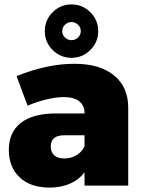

<svg xmlns="http://www.w3.org/2000/svg" viewBox="-20 -841 647 870"><path d="M561 -353V0H363V-60Q338 -27 297.5 -9Q257 9 204 9Q118 9 69 -37.5Q20 -84 20 -162Q20 -241 73.5 -283.5Q127 -326 230 -327H363V-329Q363 -363 339 -382Q315 -401 269 -401Q236 -401 192.5 -391Q149 -381 105 -362L55 -496Q193 -552 317 -552Q432 -552 496.5 -499.5Q561 -447 561 -353ZM363 -179V-228H271Q210 -228 210 -177Q210 -151 226 -137Q242 -123 271 -123Q302 -123 327 -138Q352 -153 363 -179ZM425 -700Q425 -650 389.5 -614.5Q354 -579 304 -579Q254 -579 218.5 -614.5Q183 -650 183 -700Q183 -750 218.5 -785.5Q254 -821 304 -821Q354 -821 389.5 -785.5Q425 -750 425 -700ZM262 -700Q262 -683 274.5 -671Q287 -659 304 -659Q321 -659 333.5 -671Q346 -683 346 -700Q346 -717 333.5 -729Q321 -741 304 -741Q287 -741 274.5 -729Q262 -717 262 -700Z"/></svg>

Font: Gontserrat ExtraBold
Style: Regular
Weight: 800
Designer: Julieta Ulanovsky
Foundry: Julieta Ulanovsky
Version: Version 6.001